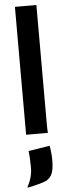

<svg xmlns="http://www.w3.org/2000/svg" viewBox="-66 -759 382 1088"><g transform="rotate(-5 125.0 -214.5)"><path d="M185.1 -54.7Q185.1 -12.7 187 0H63V-727.5H185.1ZM44.4 296.4Q74.2 243.7 74.2 188Q74.2 132.3 68.8 93.3L190.4 73.7L194.3 98.6Q198.2 126 198.2 155Q198.2 184.1 195.3 201.9Q192.4 219.7 187.5 232.4Q175.8 260.7 147.5 272.5Q116.2 285.2 47.4 299.3Z"/></g></svg>

Font: HammersmithOne
Style: Regular
Weight: 400
Designer: Nicole Fally
Foundry: Nicole Fally
Version: Version 1.003